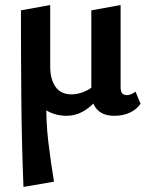

<svg xmlns="http://www.w3.org/2000/svg" viewBox="-20 -452 588 761"><path d="M73 289Q66 114 64.5 -61Q63 -236 63 -411L179 -432V-188Q179 -138 200 -108Q221 -78 264 -78Q285 -78 307 -86Q329 -94 349 -109Q369 -124 382 -146L409 -121Q387 -82 361 -53Q335 -24 306 -8.5Q277 7 243 7Q218 7 193 -1Q168 -9 150 -25L164 -48Q162 31 171.5 110Q181 189 194 268ZM433 7Q403 7 383 -4Q363 -15 352.5 -36Q342 -57 342 -87V-411L458 -432V-106Q458 -90 464 -82.5Q470 -75 483 -75Q492 -75 501 -79Q510 -83 517 -89L537 -41Q524 -20 496.5 -6.5Q469 7 433 7Z"/></svg>

Font: Ysabeau
Style: Bold
Weight: 700
Designer: Christian Thalmann (Catharsis Fonts)
Version: Version 2.000;gftools[0.9.27.dev2+g8671c4b]